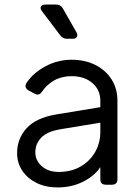

<svg xmlns="http://www.w3.org/2000/svg" viewBox="-20 -810 612 842"><path d="M232 12Q181 12 141 -7.5Q101 -27 78 -61Q55 -95 55 -139Q55 -201 96 -247Q137 -293 226 -308L420 -340V-368Q420 -416 385 -446Q350 -476 294 -476Q251 -476 218 -457.5Q185 -439 165 -409Q151 -388 132 -399L106 -413Q96 -418 93 -427Q90 -436 96 -446Q125 -490 179 -519Q233 -548 294 -548Q353 -548 398.5 -525Q444 -502 469.5 -461.5Q495 -421 495 -368V-24Q495 0 471 0H444Q420 0 420 -24V-77Q394 -38 344 -13Q294 12 232 12ZM135 -142Q135 -106 163.5 -81Q192 -56 237 -56Q292 -56 333 -79.5Q374 -103 397 -143Q420 -183 420 -232V-272L244 -243Q186 -233 160.5 -206Q135 -179 135 -142ZM274 -640Q255 -640 245 -654L164 -761Q155 -773 159.5 -781.5Q164 -790 179 -790H226Q246 -790 255 -774L315 -669Q322 -657 317.5 -648.5Q313 -640 299 -640Z"/></svg>

Font: Pitagon Sans Text
Style: Regular
Weight: 400
Designer: Travis Tran
Foundry: Pitagon
Version: Version 1.001; ttfautohint (v1.8.4.7-5d5b);gftools[0.9.26]